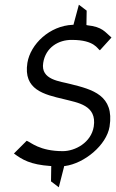

<svg xmlns="http://www.w3.org/2000/svg" viewBox="-20 -694 492 813"><path d="M96 -428C78 -314 166 -294 251 -274C309 -259 391 -249 377 -158C366 -90 298 -54 246 -54C147 -54 110 -92 93 -98L39 -44C74 -18 108 3 194 9H197L196 74L229 99L252 9H255C337 -2 431 -79 444 -158C465 -291 371 -315 279 -338C235 -350 151 -355 163 -428C173 -493 228 -526 285 -525C381 -525 393 -486 403 -481L452 -535C424 -559 414 -580 350 -587L346 -588L347 -649L314 -674L291 -589H288C190 -585 109 -507 96 -428Z"/></svg>

Font: Charger Sport
Style: LitNrwObl
Weight: 300
Designer: Jasper
Foundry: Cannot Into Space Fonts
Version: Version 1.1